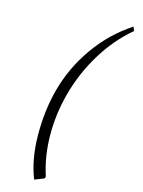

<svg xmlns="http://www.w3.org/2000/svg" viewBox="-262 -846 796 1067"><g transform="rotate(30 135.5 -312.5)"><path d="M235.8 147V158.2Q232.4 161.6 188 193.8Q119.6 102.5 82.3 -32.5Q44.9 -167.5 44.9 -296.9Q44.9 -439.9 95.5 -576.4Q146 -712.9 241.2 -818.8L255.9 -798.8Q184.6 -697.3 146.7 -569.1Q108.9 -440.9 108.9 -307.1Q108.9 -183.1 141.1 -65.9Q173.3 51.3 235.8 147Z"/></g></svg>

Font: Junge
Style: Regular
Weight: 400
Designer: Alexei Vanyashin
Foundry: Cyreal (www.cyreal.org)
Version: Version 1.002